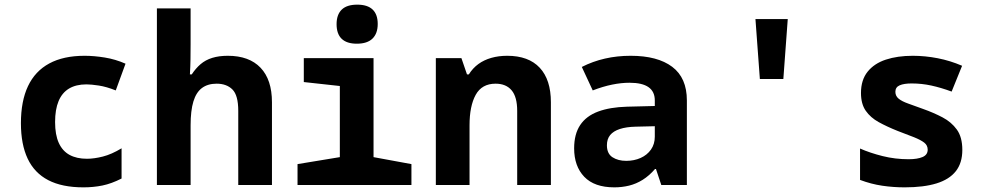

<svg xmlns="http://www.w3.org/2000/svg" viewBox="-20 -796 4240 826"><path d="M339 10Q247 10 187.5 -21Q128 -52 99 -113.5Q70 -175 70 -266Q70 -361 100.5 -425.5Q131 -490 192 -523Q253 -556 344 -556Q385 -556 431 -548.5Q477 -541 520 -522L478 -407Q438 -423 405 -428Q372 -433 352 -433Q307 -433 277 -415Q247 -397 232 -361Q217 -325 217 -271Q217 -216 233 -181Q249 -146 279.5 -129.5Q310 -113 354 -113Q385 -113 422.5 -122.5Q460 -132 503 -158V-28Q460 -6 421 2Q382 10 339 10Z M655 0V-760H800V-605Q800 -573 799.5 -540.5Q799 -508 797 -476H805Q822 -502 843 -520Q864 -538 893 -547Q922 -556 960 -556Q1052 -556 1101 -504.5Q1150 -453 1150 -356V0H1005V-319Q1005 -386 980 -411Q955 -436 912 -436Q874 -436 849 -417.5Q824 -399 812 -359.5Q800 -320 800 -257V0Z M1260 0V-90L1442 -120V-426L1287 -443V-546H1587V-120L1750 -90V0ZM1515 -608Q1472 -608 1450 -629Q1428 -650 1428 -692Q1428 -733 1450 -754.5Q1472 -776 1517 -776Q1561 -776 1583 -755Q1605 -734 1605 -693Q1605 -652 1582.5 -630Q1560 -608 1515 -608Z M1855 0V-546H1965L1989 -476H1997Q2014 -503 2038 -520.5Q2062 -538 2093.5 -547Q2125 -556 2162 -556Q2254 -556 2302 -504.5Q2350 -453 2350 -356V0H2205V-319Q2205 -379 2181 -407.5Q2157 -436 2112 -436Q2053 -436 2026.5 -388Q2000 -340 2000 -257V0Z M2623 10Q2537 10 2493.5 -35.5Q2450 -81 2450 -158Q2450 -219 2476 -258Q2502 -297 2553 -316Q2604 -335 2677 -337L2797 -340V-364Q2797 -402 2770 -421Q2743 -440 2688 -440Q2653 -440 2613.5 -432Q2574 -424 2530 -407L2483 -508Q2530 -532 2582.5 -544Q2635 -556 2693 -556Q2809 -556 2872 -508.5Q2935 -461 2935 -364V0H2825L2802 -69H2798Q2773 -40 2745 -22.5Q2717 -5 2686.5 2.5Q2656 10 2623 10ZM2674 -104Q2708 -104 2736 -116.5Q2764 -129 2780.5 -152.5Q2797 -176 2797 -208V-253L2714 -251Q2674 -250 2646.5 -241Q2619 -232 2605 -215Q2591 -198 2591 -171Q2591 -135 2615 -119.5Q2639 -104 2674 -104Z M3249 -456 3230 -714H3369L3350 -456Z M3872 10Q3823 10 3775.5 3Q3728 -4 3680 -22V-157Q3723 -138 3777 -124.5Q3831 -111 3889 -111Q3927 -111 3949 -120.5Q3971 -130 3971 -152Q3971 -171 3956 -182.5Q3941 -194 3912.5 -205.5Q3884 -217 3841 -233Q3796 -251 3760.5 -270.5Q3725 -290 3704.5 -319.5Q3684 -349 3684 -396Q3684 -452 3712.5 -487.5Q3741 -523 3791 -539.5Q3841 -556 3907 -556Q3960 -556 4014 -545.5Q4068 -535 4119 -513L4074 -402Q4028 -419 3986.5 -428Q3945 -437 3902 -437Q3869 -437 3850.5 -429Q3832 -421 3832 -401Q3832 -383 3846 -371.5Q3860 -360 3887 -350.5Q3914 -341 3952 -327Q3997 -311 4035 -291Q4073 -271 4096.5 -238.5Q4120 -206 4120 -151Q4120 -95 4092 -59.5Q4064 -24 4009 -7Q3954 10 3872 10Z"/></svg>

Font: Noto Sans Mono
Style: Bold
Weight: 700
Designer: Monotype Design Team
Foundry: Monotype Imaging Inc.
Version: Version 2.014